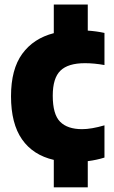

<svg xmlns="http://www.w3.org/2000/svg" viewBox="-20 -688 492 828"><path d="M212 120V1.5Q122.5 -19 75 -87Q27.5 -155 27.5 -273Q27.5 -389.5 76 -456Q124.5 -522.5 212 -545V-668.5H358.5V-556Q396 -553.5 430.5 -546V-407.5Q386 -415.5 346.5 -415.5Q273.5 -415.5 240.5 -383.2Q207.5 -351 207.5 -275.5Q207.5 -195 239.2 -163Q271 -131 334 -131Q374 -131 430.5 -147.5V-8.5Q397.5 2 358.5 7V120Z"/></svg>

Font: Encode Sans Semi Condensed ExtraBold
Style: Regular
Weight: 800
Width: 4
Designer: Multiple Designers
Foundry: Impallari Type
Version: Version 3.000; ttfautohint (v1.8.3) -l 8 -r 50 -G 200 -x 14 